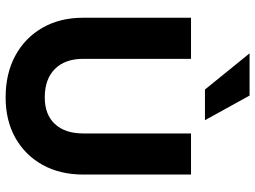

<svg xmlns="http://www.w3.org/2000/svg" viewBox="-132 -766 906 682"><g transform="rotate(90 321.0 -425.0)"><path d="M169.5 -858.5H319.5L407 -700H298ZM43 -650.5H189V-267.5Q189 -203 225 -167Q261 -131 326 -131Q387 -131 420.5 -167Q454 -203 454 -267.5V-650.5H600V-267.5Q600 -185 565.5 -123Q531 -61 469.5 -26.5Q408 8 326 8Q241 8 177.5 -26.5Q114 -61 78.5 -123Q43 -185 43 -267.5Z"/></g></svg>

Font: Overused Grotesk
Style: Bold
Weight: 710
Version: Version 0.004